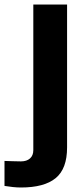

<svg xmlns="http://www.w3.org/2000/svg" viewBox="-106 -620 360 853"><path d="M-13 213Q-30 213 -49 211Q-68 209 -86 206V95Q-72.5 95.5 -49.8 96.2Q-27 97 -13 97Q12.5 97 27.2 84Q42 71 42 47V-600H192V35Q192 130 141.2 171.5Q90.5 213 -13 213Z"/></svg>

Font: Big Shoulders Stencil Display Thin Black
Style: Regular
Weight: 900
Version: Version 2.001